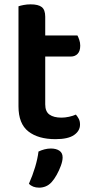

<svg xmlns="http://www.w3.org/2000/svg" viewBox="-20 -626 424 883"><path d="M188 -366V-146Q188 -113 207.5 -99Q227 -85 263 -85Q279 -85 297.5 -89Q316 -93 329 -99Q336 -91 342 -80Q348 -69 348 -53Q348 -24 320.5 -5Q293 14 235 14Q156 14 110.5 -21.5Q65 -57 65 -137V-597Q73 -600 88.5 -603Q104 -606 121 -606Q156 -606 172 -593.5Q188 -581 188 -549V-463H336Q340 -456 344.5 -443Q349 -430 349 -416Q349 -391 337 -378.5Q325 -366 306 -366ZM217 212Q205 225 190.5 231Q176 237 160 237Q130 237 113 219Q130 181 141.5 142.5Q153 104 157 71Q169 65 184 61Q199 57 214 57Q238 57 253 67Q268 77 268 98Q268 114 260 136Q252 158 240.5 178.5Q229 199 217 212Z"/></svg>

Font: Baloo Bhaijaan 2 SemiBold
Style: Regular
Weight: 600
Designer: Sanskriti Dholi, Noopur Datye and Ek Type
Foundry: Ek Type
Version: Version 1.700